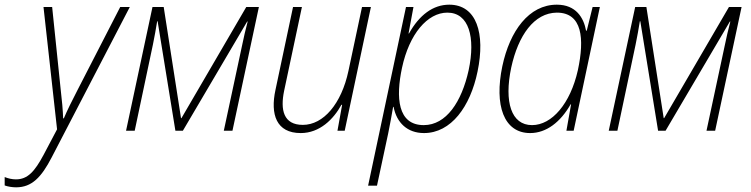

<svg xmlns="http://www.w3.org/2000/svg" viewBox="-118 -559 3210 821"><path d="M-49 242C18 242 59 199 103 114L437 -529H396L214 -175C191 -131 168 -84 155 -53H152C151 -85 147 -132 141 -181L105 -529H68L126 -6L69 102C30 175 0 208 -50 208C-66 208 -84 204 -98 198V234C-84 239 -66 242 -49 242Z M421 0H458L536 -369C544 -406 548 -434 554 -468H556L632 0H664L939 -467H941C931 -430 925 -401 917 -364L839 0H876L989 -529H935L658 -54H656L582 -529H534Z M1168 10C1249 10 1308 -49 1342 -111H1345L1325 0H1356L1468 -529H1430L1372 -256C1342 -115 1265 -25 1177 -25C1094 -25 1080 -89 1097 -171L1173 -529H1135L1060 -175C1037 -69 1064 10 1168 10Z M1456 235H1494L1542 11C1549 -23 1557 -67 1563 -102H1565C1578 -34 1624 10 1695 10C1811 10 1893 -103 1924 -253C1958 -416 1920 -539 1803 -539C1734 -539 1675 -495 1631 -416H1629L1650 -529H1618ZM1694 -24C1582 -24 1574 -142 1601 -269C1632 -414 1710 -505 1795 -505C1887 -505 1916 -400 1886 -259C1856 -123 1790 -24 1694 -24Z M2149 10C2218 10 2279 -37 2322 -113H2324L2304 0H2335L2447 -529H2416L2391 -428H2388C2378 -483 2345 -539 2263 -539C2144 -539 2062 -427 2030 -276C1995 -109 2036 10 2149 10ZM2157 -24C2068 -24 2037 -123 2068 -270C2098 -408 2166 -504 2263 -505C2372 -505 2382 -394 2353 -259C2321 -116 2242 -24 2157 -24Z M2485 0H2522L2600 -369C2608 -406 2612 -434 2618 -468H2620L2696 0H2728L3003 -467H3005C2995 -430 2989 -401 2981 -364L2903 0H2940L3053 -529H2999L2722 -54H2720L2646 -529H2598Z"/></svg>

Font: Noto Sans SemiCondensed ExtraLight
Style: Italic
Weight: 200
Width: 4
Italic angle: -12°
Designer: Monotype Design Team
Foundry: Monotype Imaging Inc.
Version: Version 2.013